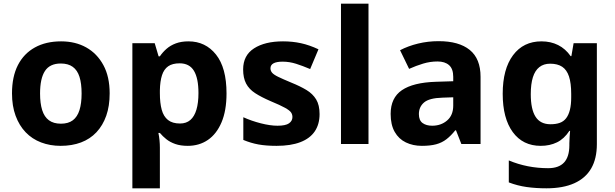

<svg xmlns="http://www.w3.org/2000/svg" viewBox="-20 -780 3331 1040"><path d="M574 -274Q574 -205.6 555.5 -153.1Q536.9 -100.5 502.5 -63.7Q468 -27 419 -8.5Q370 10 308.4 10Q251.2 10 202.6 -8.5Q154 -27 119 -63.5Q84 -100 64.5 -153Q45 -206 45 -274.2Q45 -364.7 77 -427.3Q109.1 -489.9 168.9 -522.9Q228.7 -556 311 -556Q388.4 -556 447.2 -523Q506 -490 540 -427.3Q574 -364.7 574 -274ZM197 -273.8Q197 -220 208.5 -183.5Q220 -147 245 -128.5Q270 -110 310 -110Q350 -110 374.5 -128.5Q399 -147 410.5 -183.5Q422 -220 422 -273.6Q422 -328 410.5 -364Q399 -400 374 -418Q349.1 -436 309.3 -436Q250 -436 223.5 -395.5Q197 -355 197 -273.8Z M1001 -556Q1093 -556 1150 -484.5Q1207 -413 1207 -274Q1207 -181 1180 -117.5Q1153 -54 1106 -22Q1059 10 997 10Q958 10 929.5 0Q901 -10 881 -26Q861 -42 846 -60H838Q842 -41 844 -20.5Q846 0 846 20V240H697V-546H818L839 -475H846Q861 -497 882 -515.5Q903 -534 932.5 -545Q962 -556 1001 -556ZM953 -437Q914 -437 891 -421Q868 -405 857.5 -372.5Q847 -340 846 -291V-275Q846 -222 856 -185.5Q866 -149 890 -130Q914 -111 955 -111Q989 -111 1011 -130Q1033 -149 1044 -186Q1055 -223 1055 -276Q1055 -356 1030.5 -396.5Q1006 -437 953 -437Z M1711 -162Q1711 -107 1685 -68.5Q1659 -30 1607 -10Q1555 10 1478 10Q1421 10 1380 2.5Q1339 -5 1298 -22V-145Q1342 -125 1393 -112Q1444 -99 1483 -99Q1527 -99 1545.5 -112Q1564 -125 1564 -146Q1564 -160 1556.5 -171Q1549 -182 1524 -196Q1499 -210 1446 -232Q1395 -254 1362 -275.5Q1329 -297 1313 -327.5Q1297 -358 1297 -404Q1297 -480 1356 -518Q1415 -556 1513 -556Q1564 -556 1610 -546Q1656 -536 1705 -513L1660 -406Q1620 -423 1584 -434.5Q1548 -446 1511 -446Q1478 -446 1461.5 -437Q1445 -428 1445 -410Q1445 -397 1453.5 -386.5Q1462 -376 1486.5 -364Q1511 -352 1559 -332Q1606 -313 1640 -292.5Q1674 -272 1692.5 -241.5Q1711 -211 1711 -162Z M1976 0H1827V-760H1976Z M2356 -557Q2466 -557 2524.5 -509.5Q2583 -462 2583 -364V0H2479L2450 -74H2446Q2423 -45 2398.5 -26Q2374 -7 2342.5 1.5Q2311 10 2265 10Q2217 10 2178.5 -8.5Q2140 -27 2118 -65.5Q2096 -104 2096 -163Q2096 -250 2157 -291.5Q2218 -333 2340 -337L2435 -340V-364Q2435 -407 2412.5 -427Q2390 -447 2350 -447Q2310 -447 2272 -435.5Q2234 -424 2196 -407L2147 -508Q2191 -531 2244.5 -544Q2298 -557 2356 -557ZM2377 -251Q2305 -249 2277 -225Q2249 -201 2249 -162Q2249 -128 2269 -113.5Q2289 -99 2321 -99Q2369 -99 2402 -127.5Q2435 -156 2435 -208V-253Z M2913 -556Q2963 -556 3003 -536Q3043 -516 3071 -476H3075L3087 -546H3213V1Q3213 79 3182.5 132Q3152 185 3091 212.5Q3030 240 2940 240Q2882 240 2832.5 233Q2783 226 2736 208V89Q2786 110 2839.5 120.5Q2893 131 2949 131Q3007 131 3035.5 100Q3064 69 3064 7V-4Q3064 -21 3065.5 -39Q3067 -57 3068 -71H3064Q3036 -28 2997 -9Q2958 10 2909 10Q2812 10 2757.5 -64.5Q2703 -139 2703 -272Q2703 -406 2759 -481Q2815 -556 2913 -556ZM2960 -435Q2925 -435 2901.5 -416.5Q2878 -398 2866.5 -361.5Q2855 -325 2855 -270Q2855 -188 2881 -147.5Q2907 -107 2962 -107Q2991 -107 3012 -114.5Q3033 -122 3046.5 -139.5Q3060 -157 3067 -185Q3074 -213 3074 -253V-271Q3074 -330 3062 -366Q3050 -402 3025 -418.5Q3000 -435 2960 -435Z"/></svg>

Font: Noto Sans Tamil
Style: Regular
Weight: 400
Designer: Jelle Bosma - Monotype Design Team
Foundry: Monotype Imaging Inc.
Version: Version 2.003